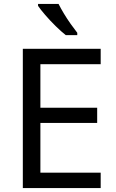

<svg xmlns="http://www.w3.org/2000/svg" viewBox="-20 -964 596 984"><path d="M496 0H97V-714H496V-635H187V-412H478V-334H187V-79H496ZM280 -944Q291 -922 307.5 -894.5Q324 -867 342.5 -841Q361 -815 376 -796V-784H317Q294 -802 265 -830.5Q236 -859 211.5 -887.5Q187 -916 175 -934V-944Z"/></svg>

Font: Noto Sans Wancho
Style: Regular
Weight: 400
Designer: Monotype Design Team
Foundry: Monotype Imaging Inc.
Version: Version 2.001; ttfautohint (v1.8.4.7-5d5b)